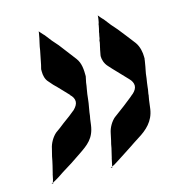

<svg xmlns="http://www.w3.org/2000/svg" viewBox="-91 -703 674 735"><g transform="rotate(-15 246.0 -336.0)"><path d="M271 -54V-53C284 -61 297 -69 312 -79C324 -87 338 -96 352 -105C364 -113 377 -122 390 -130C426 -152 456 -179 463 -225L466 -248C467 -256 468 -265 470 -274C471 -277 471 -280 471 -283L474 -300C474 -303 475 -306 475 -309L477 -325C479 -337 481 -350 482 -361C484 -370 485 -379 487 -387L491 -411C491 -412 491 -412 491 -413L492 -417C492 -418 492 -419 492 -419V-425C492 -442 488 -466 475 -484C457 -508 440 -529 422 -552L401 -576L380 -603L381 -602C377 -606 372 -611 368 -616C363 -622 361 -625 360 -625C362 -625 362 -621 361 -614L360 -607C359 -601 358 -594 355 -587L356 -589C354 -578 352 -568 349 -558L350 -560L347 -546C347 -541 345 -534 342 -526L343 -528C343 -524 342 -520 341 -515C341 -514 340 -512 340 -511L338 -502C338 -500 337 -499 337 -497V-498L334 -482C333 -476 332 -473 332 -470C332 -458 336 -441 349 -427C359 -416 367 -407 376 -398L415 -357C424 -348 429 -338 429 -328C429 -318 423 -308 413 -299C412 -298 410 -297 409 -296L401 -289C390 -280 379 -272 368 -263L325 -231L326 -232C310 -219 297 -197 293 -176L287 -148C284 -139 283 -130 281 -120C278 -107 275 -93 272 -82V-83L267 -59C266 -56 265 -52 265 -51C261 -48 258 -47 258 -47C263 -47 265 -47 265 -47V-51ZM33 -59C31 -56 31 -52 31 -51L24 -47C29 -47 31 -47 31 -47V-50L38 -54L37 -53C51 -61 64 -69 78 -79C105 -95 131 -112 157 -130C194 -155 221 -174 228 -225L231 -248C233 -256 234 -265 235 -274C237 -286 239 -297 241 -309L243 -325C244 -337 246 -350 248 -361C250 -370 251 -379 252 -387L257 -411C257 -436 256 -463 240 -484C222 -508 206 -529 188 -552L167 -576L146 -603L147 -602C143 -606 138 -611 134 -616C129 -622 126 -625 126 -625C128 -625 128 -621 126 -613C124 -602 122 -590 119 -579C117 -570 115 -561 114 -552L103 -497L99 -481V-471C99 -458 102 -440 114 -428C124 -416 132 -407 142 -398L181 -357H180C190 -348 195 -338 195 -328C195 -318 189 -308 179 -298C166 -287 148 -273 128 -259C117 -250 105 -241 92 -232C77 -219 64 -197 60 -176L53 -148C49 -125 43 -102 38 -82V-83Z"/></g></svg>

Font: Bangerz
Style: Regular
Weight: 400
Designer: vernon adams
Foundry: Vernon Adams
Version: Version 2.10;December 28, 2023;FontCreator 13.0.0.2683 64-bi